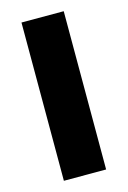

<svg xmlns="http://www.w3.org/2000/svg" viewBox="-91 -594 426 641"><g transform="rotate(-15 122.0 -273.5)"><path d="M49 0V-547H195V0Z"/></g></svg>

Font: Encode Sans Cnd
Style: Bold
Weight: 700
Width: 3
Designer: Multiple Designers
Foundry: Impallari Type
Version: Version 3.002; ttfautohint (v1.8.3) -l 8 -r 50 -G 200 -x 14 